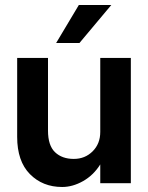

<svg xmlns="http://www.w3.org/2000/svg" viewBox="-20 -731 590 766"><path d="M424 -711 297 -559.5H204L294.5 -711ZM171.5 -210Q171.5 -150.5 199.5 -123.8Q227.5 -97 274.5 -97Q319 -97 349.5 -127.2Q380 -157.5 380 -204.5V-500H502V0H380V-75Q353 -32 311.5 -8.5Q270 15 228 15Q150 15 99.2 -36.5Q48.5 -88 48.5 -185V-500H171.5Z"/></svg>

Font: Overused Grotesk SemiBold
Style: Regular
Weight: 610
Version: Version 0.004